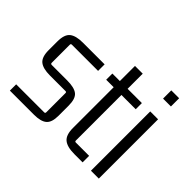

<svg xmlns="http://www.w3.org/2000/svg" viewBox="-142 -891 1122 1122"><g transform="rotate(45 419.5 -330.0)"><path d="M240 4H41V-48H273Q281 -48 281 -57V-216Q281 -224 273 -224H144Q86 -224 60 -245.5Q34 -267 34 -323V-395Q34 -453 60.5 -474.5Q87 -496 145 -496H324V-442H108Q99 -442 99 -434V-284Q99 -275 108 -275H236Q295 -275 320.5 -254.5Q346 -234 346 -176V-93Q346 -38 321 -17Q296 4 240 4Z M638 -490V-439H510L520 -449V-62Q520 -54 528 -54H638V0H570Q510 0 483 -22.5Q456 -45 456 -102V-449L466 -439H394V-490H466L456 -480V-615H520V-480L510 -490Z M772 0H707V-490H772ZM772 -596H707V-664H772Z"/></g></svg>

Font: Gemunu Libre ExtraLight Light
Style: Regular
Weight: 300
Version: Version 1.100